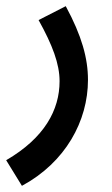

<svg xmlns="http://www.w3.org/2000/svg" viewBox="-51 -372 362 622"><path d="M20 230C161 154 234 20 234 -113C234 -183 214 -256 162 -352L74 -307C119 -226 142 -165 142 -109C142 -16 93 75 -31 147Z"/></svg>

Font: Noto Sans Arabic ExtCond Med
Style: Regular
Weight: 500
Width: 2
Designer: Monotype Design Team, Nadine Chahine, Nizar Qandah and Khaled Hosny
Foundry: Monotype Imaging Inc.
Version: Version 2.012